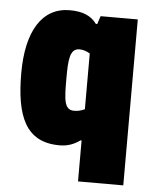

<svg xmlns="http://www.w3.org/2000/svg" viewBox="-48 -532 562 710"><g transform="rotate(5 233.0 -177.0)"><path d="M268 137H436V-479H298L288 -449H283C261 -479 229 -491 183 -491C80 -491 24 -400 24 -244C24 -83 63 10 188 10C220 10 243 0 264 -15H268ZM192 -239C192 -308 195 -350 231 -350C246 -350 258 -345 270 -338V-131C255 -124 243 -122 230 -122C193 -122 192 -162 192 -239Z"/></g></svg>

Font: Passion One
Style: Regular
Weight: 400
Designer: Alejandro Lo Celso
Foundry: Fontstage
Version: Version 1.001